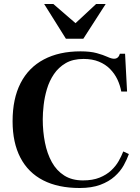

<svg xmlns="http://www.w3.org/2000/svg" viewBox="-20 -929 700 961"><path d="M379 12Q271 12 196 -26.5Q121 -65 82 -140Q43 -215 43 -322Q43 -435 83 -513Q123 -591 199.5 -631.5Q276 -672 383 -672Q432 -672 464.5 -663Q497 -654 517.5 -644.5Q538 -635 551 -635Q561 -635 567 -639.5Q573 -644 576 -650L580 -660H606L616 -471H587Q581 -503 567.5 -531.5Q554 -560 531 -583.5Q508 -607 475 -620.5Q442 -634 398 -634Q345 -634 309 -613Q273 -592 250 -558Q227 -524 215 -483.5Q203 -443 198.5 -403Q194 -363 194 -332Q194 -271 205 -215.5Q216 -160 239.5 -117.5Q263 -75 301.5 -50.5Q340 -26 395 -26Q444 -26 478.5 -40Q513 -54 536.5 -76Q560 -98 574 -123Q588 -148 597 -171L625 -158Q616 -132 599.5 -102Q583 -72 554 -46Q525 -20 482 -4Q439 12 379 12ZM310 -735 201 -909H247L358 -813L461 -909H509L397 -735Z"/></svg>

Font: Frank Ruhl Libre SemiBold
Style: Regular
Weight: 600
Designer: Yanek Iontef
Foundry: Fontef
Version: Version 6.003;gftools[0.9.30]